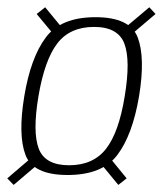

<svg xmlns="http://www.w3.org/2000/svg" viewBox="-38 -590 458 542"><path d="M153 -96Q250.5 -96 293.2 -152.5Q336 -209 354.5 -318Q372.5 -427 350.8 -484.2Q329 -541.5 231.5 -541.5Q134 -541.5 91.2 -484.2Q48.5 -427 30.5 -318Q12.5 -209 34 -152.5Q55.5 -96 153 -96ZM0.5 -68 73.5 -130 55.5 -149 -17.5 -86.5ZM296 -68 319.5 -86.5 268.5 -149 245 -130ZM157 -123.5Q89.5 -123.5 71.5 -170Q53.5 -216.5 70.5 -318Q88 -421 123.8 -467.5Q159.5 -514 227.5 -514Q295 -514 313 -467Q331 -420 314 -318Q297.5 -216 261.2 -169.8Q225 -123.5 157 -123.5ZM117 -488.5 140.5 -507.5 89.5 -569.5 65.5 -550.5ZM328 -488.5 401 -550.5 383.5 -569.5 310 -507.5Z"/></svg>

Font: Anybody SemiCondensed ExtraLight
Style: Italic
Weight: 250
Width: 4
Italic angle: -10°
Version: Version 1.113;gftools[0.9.25]